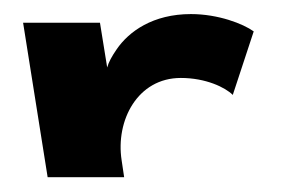

<svg xmlns="http://www.w3.org/2000/svg" viewBox="-20 -442 404 266"><path d="M12 -410.5 46 -196.5H152L148.5 -220C140 -275 170.5 -334 230.5 -334C265 -334 292 -321 302.5 -310.5L331.5 -398.5C317 -409 282.5 -422.5 244.5 -422.5C192 -422.5 158.5 -398.5 141.5 -373.5C135 -364 130.5 -356 128.5 -348.5L118.5 -410.5Z"/></svg>

Font: Font.Observer
Style: Regular
Weight: 500
Italic angle: 9°
Version: Version 1.001;FEAKit 1.0